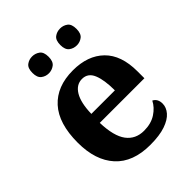

<svg xmlns="http://www.w3.org/2000/svg" viewBox="-213 -869 998 998"><g transform="rotate(-45 285.5 -370.0)"><path d="M306 10Q179 10 113 -62.5Q47 -135 47 -265Q47 -406 112 -477.5Q177 -549 295 -549Q404 -549 466.5 -488Q529 -427 529 -308V-257H201Q204 -157 238.5 -111Q273 -65 335 -65Q387 -65 423 -88.5Q459 -112 476 -146Q490 -139 496.5 -126.5Q503 -114 503 -97Q503 -69 482 -44.5Q461 -20 417.5 -5Q374 10 306 10ZM376 -321Q376 -398 358 -441Q340 -484 297 -484Q255 -484 230 -442.5Q205 -401 203 -321ZM402 -626Q378 -626 360 -639.8Q342 -653.6 342 -687.7Q342 -723 360 -736.5Q378 -750 402 -750Q425 -750 443 -736.7Q461 -723.4 461 -688Q461 -653.7 443 -639.8Q425 -626 402 -626ZM196 -626Q173 -626 155 -639.8Q137 -653.6 137 -687.7Q137 -723 155 -736.5Q173 -750 196 -750Q219 -750 237.5 -736.7Q256 -723.4 256 -688Q256 -653.7 237.5 -639.8Q219 -626 196 -626Z"/></g></svg>

Font: Noto Serif NP Hmong
Style: Regular
Weight: 400
Designer: Dalton Maag Ltd
Foundry: Dalton Maag Ltd
Version: Version 1.001